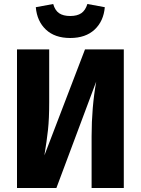

<svg xmlns="http://www.w3.org/2000/svg" viewBox="-20 -940 703 960"><path d="M599 0H438V-259Q438 -402 461 -532L262 0H65V-693H226V-429Q226 -346 220 -291Q214 -236 202 -163L405 -693H599ZM159 -904 246 -920Q255 -888 275.5 -874Q296 -860 331 -860Q366 -860 386.5 -874Q407 -888 417 -920L504 -904Q498 -834 453 -792Q408 -750 331 -750Q254 -750 209.5 -792Q165 -834 159 -904Z"/></svg>

Font: FiraGOUPP
Style: Bold
Weight: 700
Designer: bBox Type
Foundry: bBox Type GmbH
Version: Version 1.001